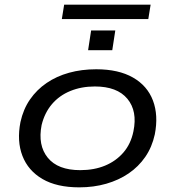

<svg xmlns="http://www.w3.org/2000/svg" viewBox="-20 -797 753 826"><path d="M321 9Q224 9 162.5 -27Q101 -63 76.5 -126.5Q52 -190 68 -272Q80 -327 109 -369Q138 -411 180.5 -440Q223 -469 277 -484Q331 -499 394 -499Q490 -499 552 -463.5Q614 -428 638 -364.5Q662 -301 646 -219Q634 -164 605 -122Q576 -80 533.5 -51Q491 -22 437 -6.5Q383 9 321 9ZM325 -65Q385 -65 432 -84.5Q479 -104 511 -141Q543 -178 554 -232Q572 -319 528 -372Q484 -425 388 -425Q330 -425 282.5 -405.5Q235 -386 203.5 -349Q172 -312 159 -259Q142 -172 185.5 -118.5Q229 -65 325 -65ZM246 -715 256 -777H628L618 -715ZM359 -581 372 -666H476L463 -581Z"/></svg>

Font: Nunito Sans 10pt Expanded
Style: Italic
Weight: 400
Width: 7
Italic angle: -9°
Designer: Vernon Adams
Foundry: Vernon Adams
Version: Version 3.101;gftools[0.9.27]